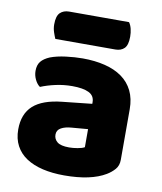

<svg xmlns="http://www.w3.org/2000/svg" viewBox="-81 -757 705 838"><g transform="rotate(10 272.0 -338.0)"><path d="M260 -108Q277 -108 297.5 -111.5Q318 -115 328 -121V-201L256 -195Q228 -193 210 -183Q192 -173 192 -153Q192 -133 207.5 -120.5Q223 -108 260 -108ZM252 -501Q306 -501 350.5 -490Q395 -479 426.5 -456.5Q458 -434 475 -399.5Q492 -365 492 -318V-94Q492 -68 477.5 -51.5Q463 -35 443 -23Q378 16 260 16Q207 16 164.5 6Q122 -4 91.5 -24Q61 -44 44.5 -75Q28 -106 28 -147Q28 -216 69 -253Q110 -290 196 -299L327 -313V-320Q327 -349 301.5 -361.5Q276 -374 228 -374Q190 -374 154 -366Q118 -358 89 -346Q76 -355 67 -373.5Q58 -392 58 -412Q58 -438 70.5 -453.5Q83 -469 109 -480Q138 -491 177.5 -496Q217 -501 252 -501ZM119 -564Q114 -575 108.5 -591.5Q103 -608 103 -626Q103 -663 118 -677.5Q133 -692 158 -692H423Q431 -681 435 -664.5Q439 -648 439 -630Q439 -593 424.5 -578.5Q410 -564 385 -564Z"/></g></svg>

Font: Baloo Cyrillic
Style: Regular
Weight: 400
Designer: Ek Type, Denis Ignatov
Foundry: Ek Type
Version: Version 1.50 July 26, 2019